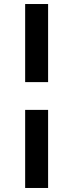

<svg xmlns="http://www.w3.org/2000/svg" viewBox="-20 -821 364 954"><path d="M105 -801H219V-413H105ZM219 113H105V-275H219Z"/></svg>

Font: MSTAGE Medium
Style: Regular
Weight: 500
Designer: Ninad Kale (Devanagari), Jonny Pinhorn (Latin)
Foundry: Indian Type Foundry
Version: 4.004